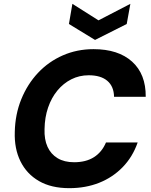

<svg xmlns="http://www.w3.org/2000/svg" viewBox="-20 -968 786 1000"><path d="M341 12Q247 12 183 -25Q119 -62 86.5 -128Q54 -194 57 -281Q59 -373 91 -451.5Q123 -530 178 -588.5Q233 -647 307 -679.5Q381 -712 467 -712Q596 -712 668 -647Q740 -582 739 -464H574Q573 -518 539 -547Q505 -576 442 -576Q393 -576 351.5 -555Q310 -534 279 -496.5Q248 -459 230.5 -408Q213 -357 212 -296Q210 -242 227.5 -203.5Q245 -165 280 -144Q315 -123 366 -123Q428 -123 469.5 -149.5Q511 -176 532 -226H697Q671 -151 619 -97.5Q567 -44 496.5 -16Q426 12 341 12ZM659 -948 640 -843 475 -760 339 -843 357 -948 493 -862Z"/></svg>

Font: DM Sans 18pt Black
Style: Italic
Weight: 900
Italic angle: -10°
Designer: Colophon Foundry, Jonny Pinhorn
Foundry: Colophon Foundry
Version: Version 4.004;gftools[0.9.30]